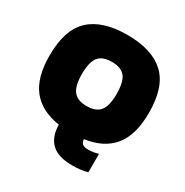

<svg xmlns="http://www.w3.org/2000/svg" viewBox="-186 -804 1086 1127"><g transform="rotate(30 357.0 -241.0)"><path d="M458 171.9Q361.3 171.9 316.4 129.2Q271.5 86.4 270 3.9Q146 -14.6 83 -93Q20 -171.4 20 -320.8Q20 -496.6 104.7 -575.2Q189.5 -653.8 356.9 -653.8Q523.9 -653.8 608.9 -575.2Q693.8 -496.6 693.8 -320.8Q693.8 -170.4 629.6 -91.8Q565.4 -13.2 439.9 3.9Q441.9 27.3 454.3 36.1Q466.8 44.9 493.2 44.9Q526.9 44.9 560.1 34.2V159.2Q517.6 171.9 458 171.9ZM356.9 -171.9Q419.4 -171.9 446.8 -206.5Q474.1 -241.2 474.1 -320.8Q474.1 -402.3 447 -436.8Q419.9 -471.2 356.9 -471.2Q293.5 -471.2 266.1 -437Q238.8 -402.8 238.8 -320.8Q238.8 -241.2 266.4 -206.5Q293.9 -171.9 356.9 -171.9Z"/></g></svg>

Font: Kanit ExtraBold
Style: Regular
Weight: 800
Designer: Katatrad Team
Foundry: CadsonDemak
Version: Version 1.000;PS 001.000;hotconv 1.0.88;makeotf.lib2.5.64775